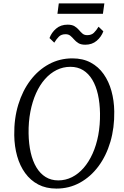

<svg xmlns="http://www.w3.org/2000/svg" viewBox="-20 -1095 727 1125"><path d="M310.5 10Q250 10 204.2 -14Q158.5 -38 127.5 -80.8Q96.5 -123.5 80.5 -180.2Q64.5 -237 63.5 -302.5Q62 -399.5 87 -481.5Q112 -563.5 158.2 -624.5Q204.5 -685.5 267.2 -719.2Q330 -753 404 -753Q465.5 -753 511.2 -728.5Q557 -704 587.2 -661Q617.5 -618 633 -562Q648.5 -506 649.5 -442.5Q651 -346.5 626.8 -264.2Q602.5 -182 556.8 -120.5Q511 -59 448.2 -24.5Q385.5 10 310.5 10ZM321.5 -38Q364 -38 401.8 -57Q439.5 -76 470 -111Q500.5 -146 522.5 -194.8Q544.5 -243.5 555.8 -303.2Q567 -363 566 -431Q565 -491.5 553.8 -541.5Q542.5 -591.5 520.8 -627.8Q499 -664 467 -683.8Q435 -703.5 392 -703.5Q349.5 -703.5 311.8 -684.8Q274 -666 243.5 -631.5Q213 -597 191.2 -548.5Q169.5 -500 158 -440.5Q146.5 -381 147.5 -313Q148.5 -251.5 160 -201Q171.5 -150.5 193.5 -114Q215.5 -77.5 247.5 -57.8Q279.5 -38 321.5 -38ZM479.5 -833Q454.5 -833 439.5 -842.2Q424.5 -851.5 414 -863.8Q403.5 -876 392.5 -885.2Q381.5 -894.5 364.5 -894.5Q339.5 -894.5 325.2 -880.5Q311 -866.5 298 -845L270 -872Q282 -904.5 309 -927.5Q336 -950.5 376 -950.5Q402 -950.5 417 -941.2Q432 -932 442.2 -919.8Q452.5 -907.5 463.2 -898.2Q474 -889 491 -889Q516 -889 530.2 -903Q544.5 -917 557.5 -938.5L585.5 -911.5Q573.5 -879 546.5 -856Q519.5 -833 479.5 -833ZM324.5 -1075H591.5L583 -1014H316.5Z"/></svg>

Font: Merriweather Light
Style: Italic
Weight: 300
Italic angle: -7.8°
Designer: Eben Sorkin
Foundry: Eben Sorkin
Version: Version 2.101